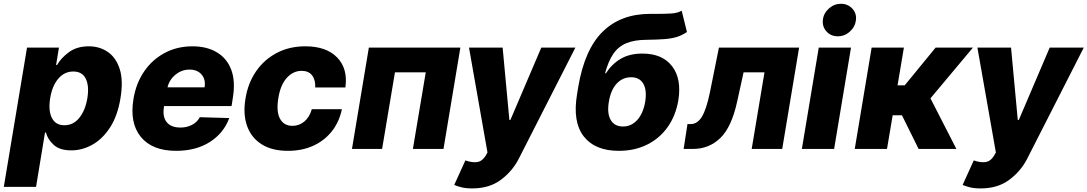

<svg xmlns="http://www.w3.org/2000/svg" viewBox="-45 -802 5856 1034"><path d="M-24.5 204.5 100.5 -545.5H272.4L257.1 -452.1H262.4Q283.7 -489.7 326.3 -521.1Q369 -552.6 433.6 -552.6Q490.8 -552.6 535.2 -522.5Q579.5 -492.5 599.6 -430.6Q619.7 -368.6 603.7 -272.4Q588.4 -179.3 548.7 -117.2Q508.9 -55 454 -23.6Q399.1 7.8 338.8 7.8Q277 7.8 244.5 -21.5Q212 -50.8 202.4 -88.4H197.4L149.1 204.5ZM225.1 -272.7Q214.5 -206.3 234.4 -166.9Q254.3 -127.5 301.8 -127.5Q349.8 -127.5 381.9 -167.1Q414.1 -206.7 425.4 -272.7Q436.1 -338.4 417.1 -377.7Q398.1 -416.9 349.4 -416.9Q301.8 -416.9 268.8 -378.2Q235.8 -339.5 225.1 -272.7Z M903.1 10.3Q774.9 10.3 713.4 -64.8Q652 -139.9 674 -270.6Q688.2 -355.1 732.1 -418.5Q775.9 -481.9 842.7 -517.2Q909.4 -552.6 991.5 -552.6Q1068.9 -552.6 1123 -520.2Q1177.2 -487.9 1200.5 -426Q1223.7 -364 1208.8 -274.1L1202.1 -230.8H838.8L837.7 -224.4Q829.5 -172.6 853 -143.8Q876.4 -115.1 927.2 -115.1Q960.9 -115.1 988.6 -129.3Q1016.3 -143.5 1031.2 -170.8L1189.6 -166.2Q1160.5 -85.9 1085.8 -37.8Q1011 10.3 903.1 10.3ZM857.2 -331.7H1056.8Q1063.6 -373.6 1040.8 -400.4Q1018.1 -427.2 975.5 -427.2Q933.2 -427.2 899.9 -399.7Q866.5 -372.2 857.2 -331.7Z M1505.7 10.3Q1419 10.3 1363.3 -25.4Q1307.5 -61.1 1285.3 -124.5Q1263.1 -187.9 1277 -271Q1290.5 -354.8 1334.2 -418.1Q1377.8 -481.5 1445.7 -517Q1513.5 -552.6 1599.1 -552.6Q1712.7 -552.6 1771 -492.2Q1829.2 -431.8 1815 -331H1652.7Q1654.5 -372.5 1635.5 -396.5Q1616.5 -420.5 1579.9 -420.5Q1533.7 -420.5 1499.5 -382.6Q1465.2 -344.8 1453.8 -272.7Q1442.1 -199.9 1463.2 -162.1Q1484.4 -124.3 1529.8 -124.3Q1566.1 -124.3 1593.9 -147.5Q1621.8 -170.8 1634.2 -213.8H1796.2Q1782.3 -146.3 1742.9 -95.9Q1703.5 -45.5 1643.1 -17.6Q1582.7 10.3 1505.7 10.3Z M1850.5 0 1941.4 -545.5H2434.3L2343.4 0H2178.6L2247.9 -412.6H2082L2012.8 0Z M2498.6 212.7Q2463.4 212.7 2439.3 206.5Q2415.1 200.3 2401.3 193.9L2461.3 61.8Q2497.2 74.6 2524.1 70.8Q2551.1 67.1 2569.6 38L2580.3 19.2L2480.8 -545.5H2661.9L2698.2 -156.2H2703.8L2870 -545.5H3053.6L2748.2 54Q2714.1 120.4 2652.2 166.5Q2590.2 212.7 2498.6 212.7Z M3626.1 -744.3 3654.5 -629.6Q3628.9 -612.2 3601 -603.3Q3573.2 -594.5 3534.4 -591.4Q3495.7 -588.4 3437.9 -587.7Q3372.5 -587.4 3329.2 -569.8Q3285.9 -552.2 3258.5 -512.8Q3231.2 -473.4 3213.4 -407.3H3218Q3250 -457 3297.8 -485.3Q3345.5 -513.5 3414.8 -513.5Q3521.7 -513.5 3574.2 -445.7Q3626.8 -377.8 3608 -261Q3593.8 -178.6 3550.6 -117.7Q3507.5 -56.8 3440.3 -23.3Q3373.2 10.3 3287.6 10.3Q3159.4 10.3 3098.7 -67.5Q3038 -145.2 3062.5 -293.3L3068.9 -333.1Q3103.3 -535.9 3200.6 -631.4Q3297.9 -726.9 3454.9 -727.3Q3464.8 -727.3 3474.4 -727.3Q3484 -727.3 3492.9 -727.3Q3537.6 -727.3 3570.8 -729.4Q3604 -731.5 3626.1 -744.3ZM3310.4 -120.7Q3355.1 -120.7 3387.1 -156.1Q3419 -191.4 3429.7 -254.3Q3439.6 -317.5 3419.2 -351.7Q3398.8 -386 3354 -386Q3307.9 -386 3276.1 -351.7Q3244.3 -317.5 3234 -254.3Q3223.4 -191.8 3243.8 -156.2Q3264.2 -120.7 3310.4 -120.7Z M3636.7 0 3657.3 -133.9H3675.1Q3710.6 -133.9 3734.7 -172.9Q3758.9 -212 3778.1 -304L3826.7 -545.5H4258.5L4167.6 0H4003.2L4072.1 -412.6H3959.5L3925.1 -255.7Q3894.9 -117.2 3834.2 -58.6Q3773.4 0 3687.9 0Z M4273.4 0 4364.3 -545.5H4538L4447.1 0ZM4466.6 -606.5Q4430 -606.5 4406.4 -632.1Q4382.8 -657.7 4386.4 -693.9Q4389.9 -730.1 4418.5 -755.9Q4447.1 -781.6 4483.7 -781.6Q4521 -781.6 4544.9 -755.9Q4568.9 -730.1 4564.6 -693.9Q4560.4 -657.7 4532.1 -632.1Q4503.9 -606.5 4466.6 -606.5Z M4558.2 0 4649.1 -545.5H4822.8L4788.7 -342.3H4827.1L4993.6 -545.5H5194.6L4965.9 -272.4L5105.5 0H4902L4812.5 -181.1H4762.4L4731.9 0Z M5236.5 212.7Q5201.3 212.7 5177.2 206.5Q5153.1 200.3 5139.2 193.9L5199.2 61.8Q5235.1 74.6 5262.1 70.8Q5289.1 67.1 5307.5 38L5318.2 19.2L5218.8 -545.5H5399.9L5436.1 -156.2H5441.8L5608 -545.5H5791.5L5486.2 54Q5452.1 120.4 5390.1 166.5Q5328.1 212.7 5236.5 212.7Z"/></svg>

Font: Inter UI Extra Bold
Style: Italic
Weight: 800
Italic angle: 9.39999°
Designer: Rasmus Andersson
Foundry: rsms
Version: 3.2;8d6f07862